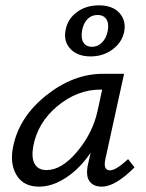

<svg xmlns="http://www.w3.org/2000/svg" viewBox="-20 -692 547 718"><path d="M319 -481Q269 -481 242.5 -510Q216 -539 226 -583Q234 -622 268 -647Q302 -672 350 -672Q402 -672 427.5 -642.5Q453 -613 444 -571Q435 -532 400 -506.5Q365 -481 319 -481ZM287 -578Q282 -549 292 -533Q302 -517 324 -517Q346 -517 362 -533.5Q378 -550 383 -577Q388 -605 377.5 -620.5Q367 -636 345 -636Q322 -636 307 -620.5Q292 -605 287 -578ZM459 -97 483 -66Q411 6 361 6Q329 6 314.5 -14.5Q300 -35 309 -77L319 -121Q279 -62 227.5 -28Q176 6 126 6Q68 6 42 -37Q16 -80 29 -143Q51 -254 152.5 -335Q254 -416 365 -416H444L374 -97Q365 -55 391 -55Q414 -55 459 -97ZM154 -56Q211 -56 269 -125.5Q327 -195 345 -278L362 -357H356Q269 -357 194.5 -295Q120 -233 104 -143Q97 -101 110 -78.5Q123 -56 154 -56Z"/></svg>

Font: EauTest Medium
Style: Italic
Weight: 500
Italic angle: -12°
Designer: Christian Thalmann (Catharsis Fonts)
Version: Version 0.001;PS 000.001;hotconv 1.0.88;makeotf.lib2.5.64775